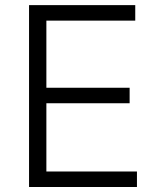

<svg xmlns="http://www.w3.org/2000/svg" viewBox="-20 -748 635 768"><path d="M96.2 0V-727.5H521V-665.5H165.5V-397H498.5V-335H165.5V-62H527.8V0Z"/></svg>

Font: Inter Light
Style: Regular
Weight: 300
Designer: Rasmus Andersson
Foundry: rsms
Version: Version 4.000;git-a52131595